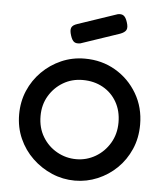

<svg xmlns="http://www.w3.org/2000/svg" viewBox="-51 -717 661 778"><g transform="rotate(5 280.0 -328.0)"><path d="M282 16Q233 16 188.5 -3Q144 -22 109 -55.5Q74 -89 54 -134Q34 -179 34 -232Q34 -284 53 -328.5Q72 -373 106 -407Q140 -441 184.5 -460.5Q229 -480 280 -480Q349 -480 404.5 -447.5Q460 -415 493 -359Q526 -303 526 -233Q526 -178 506 -132.5Q486 -87 452 -54Q418 -21 374 -2.5Q330 16 282 16ZM280 -71Q322 -71 358 -92Q394 -113 416 -150Q438 -187 438 -234Q438 -281 417.5 -317Q397 -353 361 -373Q325 -393 279 -393Q235 -393 199.5 -372Q164 -351 142.5 -315Q121 -279 121 -233Q121 -185 143 -148.5Q165 -112 201.5 -91.5Q238 -71 280 -71ZM256 -540Q240 -537 231 -543Q222 -549 216 -568Q209 -589 213.5 -600Q218 -611 237 -617L397 -671Q412 -674 421 -667.5Q430 -661 436 -642Q443 -621 437.5 -610.5Q432 -600 413 -593Z"/></g></svg>

Font: Fredoka Light
Style: Regular
Weight: 400
Version: Version 2.001